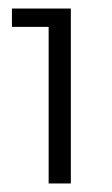

<svg xmlns="http://www.w3.org/2000/svg" viewBox="-20 -790 263 450"><path d="M8 -770H146V-360H94V-727H8Z"/></svg>

Font: TypoPRO Montserrat Alternates
Style: Regular
Weight: 300
Designer: Julieta Ulanovsky
Foundry: Julieta Ulanovsky
Version: Version 6.001